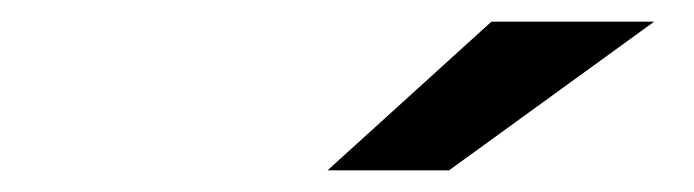

<svg xmlns="http://www.w3.org/2000/svg" viewBox="-20 -764 640 177"><path d="M282 -607 433 -744H583L394 -607Z"/></svg>

Font: Montserrat Thin SemiBold
Style: Italic
Weight: 600
Italic angle: -11.3°
Version: Version 9.000